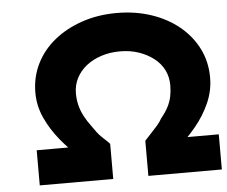

<svg xmlns="http://www.w3.org/2000/svg" viewBox="-51 -775 984 833"><g transform="rotate(-5 441.0 -358.0)"><path d="M89 0V-153H313L269 -111Q229 -147 191.5 -192.5Q154 -238 129.5 -291Q105 -344 105 -402Q105 -470 133.5 -527.5Q162 -585 214 -627Q266 -669 335.5 -692.5Q405 -716 486 -716Q567 -716 636 -693Q705 -670 756.5 -628Q808 -586 837 -528.5Q866 -471 866 -402Q866 -344 842 -290.5Q818 -237 780.5 -192Q743 -147 702 -111L661 -153H882V0H562V-153Q577 -170 591.5 -185Q606 -200 618.5 -214.5Q631 -229 639 -244Q659 -268 670.5 -290.5Q682 -313 686.5 -336Q691 -359 691 -384Q691 -420 676 -450Q661 -480 632.5 -502Q604 -524 567 -536.5Q530 -549 486 -549Q442 -549 404 -536.5Q366 -524 338.5 -502Q311 -480 295.5 -450Q280 -420 280 -384Q280 -357 286 -332.5Q292 -308 304.5 -284Q317 -260 336 -235Q345 -222 353.5 -210.5Q362 -199 371.5 -189.5Q381 -180 391 -171Q401 -162 409 -153V0Z"/></g></svg>

Font: Lexend Mega
Style: Bold
Weight: 700
Version: Version 1.007